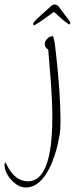

<svg xmlns="http://www.w3.org/2000/svg" viewBox="-148 -451 330 844"><path d="M-35 373Q-68 373 -98 340Q-128 307 -128 273Q-128 264 -125 263L-120 270Q-84 346 -25 346Q82 346 82 64Q82 -4 76 -85L64 -233Q49 -242 49 -257Q49 -267 52 -271Q66 -292 83 -292Q90 -292 97 -226Q118 -39 118 78Q118 98 117 114.5Q116 131 114 142Q107 184 96 220Q85 256 71 285Q28 373 -35 373ZM1 -340Q-2 -340 -2 -348Q-2 -352 8.5 -362Q19 -372 33 -385L74 -422Q83 -431 93 -431Q103 -431 110 -422L136 -387Q146 -374 153.5 -364.5Q161 -355 161 -350Q161 -342 155 -344Q154 -345 143 -352.5Q132 -360 119 -372L89 -399Q81 -393 72.5 -387Q64 -381 49 -370Q40 -363 25.5 -353.5Q11 -344 5 -341Q3 -340 1 -340Z"/></svg>

Font: Shalimar
Style: Regular
Weight: 400
Designer: Robert E. Leuschke
Foundry: Robert E. Leuschke
Version: Version 1.010; ttfautohint (v1.8.3)